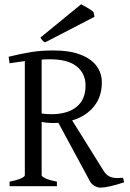

<svg xmlns="http://www.w3.org/2000/svg" viewBox="-20 -864 601 891"><path d="M24.4 -21Q56.6 -27.3 75.9 -35.6Q95.2 -43.9 95.2 -50.8V-580.6Q65.9 -576.7 50.8 -574.2L24.4 -570.3L20 -600.6Q77.6 -614.7 124.3 -622.3Q170.9 -629.9 229 -629.9Q302.2 -629.9 352.5 -610.8Q402.8 -591.8 427.7 -558.3Q452.6 -524.9 452.6 -481.9Q452.6 -414.6 415.5 -369.4Q378.4 -324.2 314.9 -305.2L462.9 -67.9Q474.6 -51.3 489.5 -44.4Q504.4 -37.6 526.9 -37.6Q537.6 -37.6 550.8 -39.1L556.2 -18.1Q480.5 6.8 446.8 6.8Q433.1 6.8 419.4 -1Q405.8 -8.8 398.9 -20L251 -293.9Q242.7 -293 225.1 -293Q198.2 -293 173.3 -298.3V-50.8Q173.3 -44.4 192.1 -35.9Q210.9 -27.3 244.1 -21V0H24.4ZM173.3 -337.4Q193.8 -334 216.8 -334Q293.9 -334 335.4 -368.2Q377 -402.3 377 -466.8Q377 -522.9 335.9 -555.9Q294.9 -588.9 210.9 -588.9Q192.4 -588.9 173.3 -587.4ZM167.5 -689.5 356.4 -844.2Q360.4 -842.3 383.1 -829.3Q405.8 -816.4 414.1 -808.1L418.5 -786.1L189.5 -667.5Q183.1 -670.4 179.7 -673.6Q176.3 -676.8 172.9 -681.6Q169.4 -686.5 167.5 -689.5Z"/></svg>

Font: David Libre
Style: Regular
Weight: 400
Version: Version 1.000